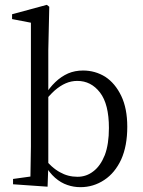

<svg xmlns="http://www.w3.org/2000/svg" viewBox="-20 -763 592 795"><path d="M34 0 177 10 180 -75V-77V-372V-378V-555L184 -735L174 -743L30 -704V-684L108 -669V-211Q108 -187 108 -156Q107 -125 107 -93Q107 -61 106 -32L34 -22ZM313 12Q367 12 412 -18Q456 -47 482 -103Q507 -159 507 -238Q507 -314 482 -366Q457 -418 416 -445Q374 -471 324 -471Q290 -471 262 -459Q233 -446 209 -423Q185 -400 166 -369H153L159 -336Q183 -367 206 -388Q229 -408 252 -418Q275 -428 300 -428Q357 -428 394 -380Q431 -332 431 -233Q431 -166 414 -121Q396 -76 367 -54Q338 -31 301 -31Q261 -31 228 -50Q194 -68 157 -114L149 -84H163Q184 -48 208 -27Q232 -6 259 3Q285 12 313 12Z"/></svg>

Font: Source Serif 4 48pt
Style: Regular
Weight: 400
Designer: Frank Grie√ühammer
Foundry: Adobe Systems Incorporated
Version: Version 4.004;hotconv 1.0.116;makeotfexe 2.5.65601